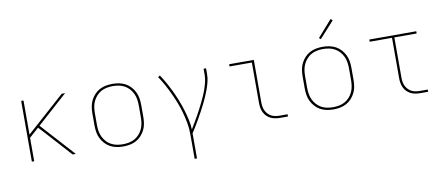

<svg xmlns="http://www.w3.org/2000/svg" viewBox="-79 -1075 3759 1619"><g transform="rotate(-10 1800.0 -266.0)"><path d="M118 0V-520H138V-228L465 -520H494L234 -287L494 0H467L258 -231L219 -273L138 -201V0Z M900 8Q871 8 842.5 2.5Q814 -3 789 -16.5Q764 -30 744.5 -51.5Q725 -73 712.5 -98.5Q700 -124 695.5 -152.5Q691 -181 691 -210V-310Q691 -339 695.5 -367.5Q700 -396 712.5 -421.5Q725 -447 744.5 -468.5Q764 -490 789 -503.5Q814 -517 842.5 -522.5Q871 -528 900 -528Q929 -528 957.5 -522.5Q986 -517 1011 -503.5Q1036 -490 1055.5 -468.5Q1075 -447 1087.5 -421.5Q1100 -396 1104.5 -367.5Q1109 -339 1109 -310V-210Q1109 -181 1104.5 -152.5Q1100 -124 1087.5 -98.5Q1075 -73 1055.5 -51.5Q1036 -30 1011 -16.5Q986 -3 957.5 2.5Q929 8 900 8ZM900 -11Q926 -11 952 -16Q978 -21 1000.5 -33.5Q1023 -46 1040.5 -65.5Q1058 -85 1069 -108.5Q1080 -132 1084 -158Q1088 -184 1088 -210V-310Q1088 -336 1084 -362Q1080 -388 1069 -411.5Q1058 -435 1040.5 -454.5Q1023 -474 1000.5 -486.5Q978 -499 952 -504Q926 -509 900 -509Q874 -509 848 -504Q822 -499 799.5 -486.5Q777 -474 759.5 -454.5Q742 -435 731 -411.5Q720 -388 716 -362Q712 -336 712 -310V-210Q712 -184 716 -158Q720 -132 731 -108.5Q742 -85 759.5 -65.5Q777 -46 799.5 -33.5Q822 -21 848 -16Q874 -11 900 -11Z M1474 215V0Q1474 -46 1465.5 -92Q1457 -138 1445 -182.5Q1433 -227 1416 -270.5Q1399 -314 1379.5 -356Q1360 -398 1338 -438.5Q1316 -479 1290 -517L1307 -528Q1332 -491 1353.5 -452Q1375 -413 1394 -373Q1413 -333 1429.5 -291.5Q1446 -250 1459 -207.5Q1472 -165 1482 -121.5Q1492 -78 1494 -33Q1509 -59 1524.5 -84.5Q1540 -110 1554.5 -136Q1569 -162 1583 -188.5Q1597 -215 1610 -242Q1623 -269 1635 -296Q1647 -323 1656.5 -351.5Q1666 -380 1673 -409Q1680 -438 1680 -468V-520H1701V-468Q1701 -436 1693 -404.5Q1685 -373 1674 -342.5Q1663 -312 1650 -282.5Q1637 -253 1622.5 -224Q1608 -195 1592.5 -166.5Q1577 -138 1561 -110Q1545 -82 1528.5 -54.5Q1512 -27 1494 0V215Z M2244 0Q2224 0 2203 -3.5Q2182 -7 2163.5 -16Q2145 -25 2130 -40Q2115 -55 2106 -74Q2097 -93 2093.5 -113.5Q2090 -134 2090 -155V-501H1899V-520H2110V-155Q2110 -137 2113 -119Q2116 -101 2124 -84.5Q2132 -68 2145 -54.5Q2158 -41 2174 -33Q2190 -25 2208 -22Q2226 -19 2244 -19H2311V0Z M2700 8Q2671 8 2642.5 2.5Q2614 -3 2589 -16.5Q2564 -30 2544.5 -51.5Q2525 -73 2512.5 -98.5Q2500 -124 2495.5 -152.5Q2491 -181 2491 -210V-310Q2491 -339 2495.5 -367.5Q2500 -396 2512.5 -421.5Q2525 -447 2544.5 -468.5Q2564 -490 2589 -503.5Q2614 -517 2642.5 -522.5Q2671 -528 2700 -528Q2729 -528 2757.5 -522.5Q2786 -517 2811 -503.5Q2836 -490 2855.5 -468.5Q2875 -447 2887.5 -421.5Q2900 -396 2904.5 -367.5Q2909 -339 2909 -310V-210Q2909 -181 2904.5 -152.5Q2900 -124 2887.5 -98.5Q2875 -73 2855.5 -51.5Q2836 -30 2811 -16.5Q2786 -3 2757.5 2.5Q2729 8 2700 8ZM2700 -11Q2726 -11 2752 -16Q2778 -21 2800.5 -33.5Q2823 -46 2840.5 -65.5Q2858 -85 2869 -108.5Q2880 -132 2884 -158Q2888 -184 2888 -210V-310Q2888 -336 2884 -362Q2880 -388 2869 -411.5Q2858 -435 2840.5 -454.5Q2823 -474 2800.5 -486.5Q2778 -499 2752 -504Q2726 -509 2700 -509Q2674 -509 2648 -504Q2622 -499 2599.5 -486.5Q2577 -474 2559.5 -454.5Q2542 -435 2531 -411.5Q2520 -388 2516 -362Q2512 -336 2512 -310V-210Q2512 -184 2516 -158Q2520 -132 2531 -108.5Q2542 -85 2559.5 -65.5Q2577 -46 2599.5 -33.5Q2622 -21 2648 -16Q2674 -11 2700 -11ZM2697 -594 2683 -606 2807 -747 2823 -733Z M3444 0Q3424 0 3403 -3.5Q3382 -7 3363.5 -16Q3345 -25 3330 -40Q3315 -55 3306 -74Q3297 -93 3293.5 -113.5Q3290 -134 3290 -155V-501H3099V-520H3501V-501H3310V-155Q3310 -137 3313 -119Q3316 -101 3324 -84.5Q3332 -68 3345 -54.5Q3358 -41 3374 -33Q3390 -25 3408 -22Q3426 -19 3444 -19H3511V0Z"/></g></svg>

Font: Iosevka SS04 Thin Extended
Style: Regular
Weight: 100
Width: 7
Monospace: yes
Designer: Belleve Invis
Foundry: Belleve Invis
Version: Version 19.0.0; ttfautohint (v1.8.4)